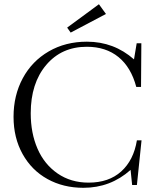

<svg xmlns="http://www.w3.org/2000/svg" viewBox="-20 -873 721 906"><path d="M313.5 -719.2 296.9 -742.7 446.8 -853 480 -807.1ZM373.5 13.2Q278.8 13.2 204.1 -28.1Q129.4 -69.3 86.7 -146Q43.9 -222.7 43.9 -321.8Q43.9 -422.9 87.4 -503.7Q130.9 -584.5 210 -630.4Q289.1 -676.3 390.1 -676.3Q517.6 -676.3 612.3 -592.8L625 -668.9H647L645.5 -462.9H623Q598.6 -555.2 539.1 -603.8Q479.5 -652.3 389.6 -652.3Q270.5 -652.3 197.8 -566.2Q125 -480 125 -338.4Q125 -245.1 157 -171.4Q189 -97.7 251.7 -54.4Q314.5 -11.2 397.9 -11.2Q493.7 -11.2 552.2 -64.2Q610.8 -117.2 626 -210.9H647.9L626 0H603.5L596.2 -71.3Q501.5 13.2 373.5 13.2Z"/></svg>

Font: Elstob Light
Style: Regular
Weight: 300
Designer: Peter S. Baker
Version: Version 1.015